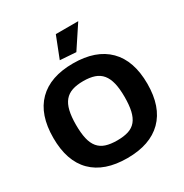

<svg xmlns="http://www.w3.org/2000/svg" viewBox="-220 -1156 1277 1335"><g transform="rotate(-30 418.0 -488.0)"><path d="M350 -815 417 -986H597L478 -806ZM418 10Q235 10 138 -86.5Q41 -183 41 -369Q41 -556 138 -653Q235 -750 418 -750Q601 -750 698.5 -652.5Q796 -555 796 -369Q796 -184 698.5 -87Q601 10 418 10ZM418 -132Q472 -132 509 -144Q546 -156 569 -184Q592 -212 602.5 -257.5Q613 -303 613 -369Q613 -435 602 -480.5Q591 -526 567.5 -554.5Q544 -583 507 -595.5Q470 -608 418 -608Q366 -608 329 -595.5Q292 -583 268.5 -555Q245 -527 234 -481Q223 -435 223 -369Q223 -303 233.5 -257.5Q244 -212 267.5 -184Q291 -156 328 -144Q365 -132 418 -132Z"/></g></svg>

Font: Encode Sans Wide
Style: Bold
Weight: 700
Designer: Pablo Impallari, Andres Torresi
Foundry: Pablo Impallari, Andres Torresi
Version: Version 1.000; ttfautohint (v1.00) -l 8 -r 50 -G 200 -x 14 -